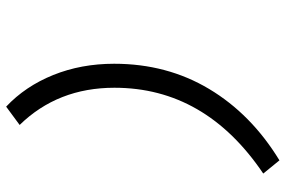

<svg xmlns="http://www.w3.org/2000/svg" viewBox="-176 -600 951 640"><g transform="rotate(90 300.0 -279.5)"><path d="M335 176Q267 112 229.5 19Q192 -74 192 -184Q192 -360 276 -500.5Q360 -641 514 -735L558 -681Q272 -488 272 -185Q272 4 396 131Z"/></g></svg>

Font: TypoPRO Source Code Pro
Style: Italic
Weight: 500
Italic angle: -11°
Monospace: yes
Designer: Paul D. Hunt, Teo Tuominen
Foundry: Adobe Systems Incorporated
Version: Version 1.030;PS 1.0;hotconv 1.0.84;makeotf.lib2.5.63406